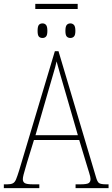

<svg xmlns="http://www.w3.org/2000/svg" viewBox="-23 -981 586 1001"><path d="M161 -934V-961H382V-934ZM199 -783Q186 -783 179.5 -790.5Q173 -798 173 -820Q173 -843 179.5 -851Q186 -859 199 -859Q210 -859 217 -851Q224 -843 224 -820Q224 -798 217 -790.5Q210 -783 199 -783ZM344 -783Q332 -783 325 -790.5Q318 -798 318 -820Q318 -843 325 -851Q332 -859 344 -859Q355 -859 362.5 -851Q370 -843 370 -820Q370 -798 362.5 -790.5Q355 -783 344 -783ZM-3 0V-20H15Q33 -20 43.5 -25Q54 -30 60.5 -45.5Q67 -61 77 -93L263 -714H282L477 -59Q484 -33 493.5 -26.5Q503 -20 531 -20H543V0H371V-20H396Q430 -20 439.5 -26.5Q449 -33 449 -48Q449 -58 441.5 -81.5Q434 -105 429 -122L390 -251H154L118 -134Q115 -122 109.5 -104.5Q104 -87 100 -71Q96 -55 96 -47Q96 -33 106 -26.5Q116 -20 150 -20H182V0ZM162 -276H383L319 -497Q304 -549 291.5 -591.5Q279 -634 272 -661Q267 -636 254 -593.5Q241 -551 230 -511Z"/></svg>

Font: Noto Serif Condensed Thin
Style: Regular
Weight: 100
Width: 3
Designer: Monotype Design Team
Foundry: Monotype Imaging Inc.
Version: Version 2.013; ttfautohint (v1.8.4.7-5d5b)